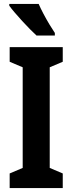

<svg xmlns="http://www.w3.org/2000/svg" viewBox="-20 -953 366 973"><path d="M298 0H29V-74L95 -102V-612L29 -640V-714H298V-640L232 -612V-102L298 -74ZM176 -933Q185 -912 200 -883.5Q215 -855 231 -828.5Q247 -802 258 -786V-773H165Q152 -785 132.5 -804.5Q113 -824 92.5 -846.5Q72 -869 54.5 -889.5Q37 -910 27 -924V-933Z"/></svg>

Font: Noto Sans Arabic ExtCond
Style: Bold
Weight: 700
Width: 2
Designer: Monotype Design Team, Nadine Chahine, Nizar Qandah and Khaled Hosny
Foundry: Monotype Imaging Inc.
Version: Version 2.012; ttfautohint (v1.8.4.7-5d5b)